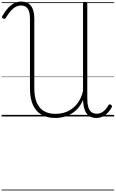

<svg xmlns="http://www.w3.org/2000/svg" viewBox="-20 -1477 1468 2435"><path d="M681 19Q578 19 506.5 -22.5Q435 -64 397.5 -147Q360 -230 360 -355V-1242Q360 -1324 333 -1365.5Q306 -1407 247 -1407Q213 -1407 181 -1391Q149 -1375 118 -1340.5Q87 -1306 52 -1248Q47 -1240 39 -1238Q31 -1236 19 -1243Q7 -1249 5.5 -1258Q4 -1267 10 -1276Q46 -1337 84 -1377.5Q122 -1418 162.5 -1437.5Q203 -1457 249 -1457Q332 -1457 373.5 -1402Q415 -1347 415 -1242V-359Q415 -250 445.5 -177.5Q476 -105 536 -69Q596 -33 683 -33Q737 -33 784 -45.5Q831 -58 871 -82.5Q911 -107 943 -142.5Q975 -178 998 -223.5Q1021 -269 1033 -324V-1434Q1033 -1444 1039.5 -1448.5Q1046 -1453 1060 -1453Q1074 -1453 1080.5 -1448.5Q1087 -1444 1087 -1434V-229Q1087 -162 1100 -119Q1113 -76 1139.5 -55.5Q1166 -35 1208 -35Q1253 -35 1289.5 -63Q1326 -91 1353 -140Q1359 -151 1367.5 -153Q1376 -155 1386 -149Q1397 -142 1399.5 -134Q1402 -126 1396 -115Q1380 -85 1359 -60Q1338 -35 1313 -17Q1288 1 1260 10Q1232 19 1203 19Q1150 19 1113.5 -4.5Q1077 -28 1057.5 -76Q1038 -124 1034 -196Q1034 -200 1034 -203.5Q1034 -207 1034 -210Q1011 -156 976 -113Q941 -70 895.5 -41Q850 -12 796 3.5Q742 19 681 19ZM0 928H1428V938H0ZM0 -20H1428V0H0ZM0 -505H1428V-500H0ZM0 -1448H1428V-1438H0Z"/></svg>

Font: Playwrite ID Guides
Style: Regular
Weight: 400
Designer: Veronika Burian, José Scaglione
Foundry: TypeTogether
Version: Version 1.003